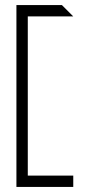

<svg xmlns="http://www.w3.org/2000/svg" viewBox="-20 -605 357 760"><path d="M45 135V-585H225L270 -540H90V90H270V135Z"/></svg>

Font: Rubik Iso
Style: Regular
Weight: 400
Designer: Hubert and Fischer, NaN
Foundry: Hubert and Fischer, NaN
Version: Version 2.200